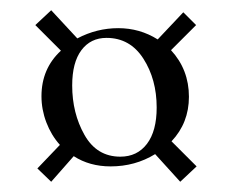

<svg xmlns="http://www.w3.org/2000/svg" viewBox="-20 -390 454 375"><path d="M332 -35 283 -89Q244 -65 196 -65Q155 -65 124 -85L80 -35L53 -61L97 -107Q80 -126 70.5 -151Q61 -176 61 -202Q61 -256 99 -291L49 -341L80 -370L131 -315Q169 -335 211 -335Q253 -335 288 -313L338 -366L363 -341L314 -292Q349 -254 349 -201Q349 -150 315 -114L364 -65ZM286 -180Q286 -235 260 -275.5Q234 -316 188 -316Q157 -316 139 -292Q121 -268 121 -223Q121 -169 145 -126.5Q169 -84 215 -84Q248 -84 267 -109Q286 -134 286 -180Z"/></svg>

Font: Cormorant SC Medium
Style: Regular
Weight: 500
Designer: Christian Thalmann (Catharsis Fonts)
Version: Version 3.000